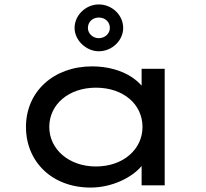

<svg xmlns="http://www.w3.org/2000/svg" viewBox="-20 -835 926 865"><path d="M425 -604C485 -604 535 -653 535 -709C535 -767 485 -815 425 -815C367 -815 316 -767 316 -709C316 -653 369 -604 425 -604ZM425 -663C398 -663 376 -684 376 -709C376 -736 397 -756 425 -756C453 -756 475 -737 475 -709C475 -684 453 -663 425 -663ZM388 10C486 10 575 -36 617 -86C617 -87 617 -87 618 -87V0H722V-525H618V-449C606 -463 591 -476 573 -488C529 -517 466 -536 395 -536C222 -536 97 -423 97 -263C97 -107 214 10 388 10ZM412 -85C290 -85 202 -163 202 -263C202 -365 290 -440 412 -440C536 -440 622 -365 622 -263C622 -163 536 -85 412 -85Z"/></svg>

Font: Lexend Peta
Style: Regular
Weight: 400
Designer: Bonnie Shaver-Troup, Thomas Jockin
Foundry: Lexend
Version: Version 1.007